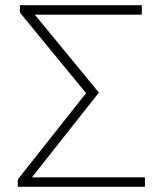

<svg xmlns="http://www.w3.org/2000/svg" viewBox="-20 -714 616 734"><path d="M358 -360 102 -36H534V0H48V-28L309 -358L56 -666V-694H522V-658H113Z"/></svg>

Font: Cantarell Light
Style: Regular
Weight: 300
Designer: Dave Crossland, Nikolaus Waxweiler, Florian Fecher, Jacques Le Bailly, Eben Sorkin, Alexei Vanyashin, Alexios Zavras, Em
Version: Version 0.303